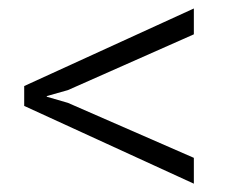

<svg xmlns="http://www.w3.org/2000/svg" viewBox="-20 -549 551 457"><path d="M141.6 -334.5 91.3 -320.3V-318.8L141.6 -304.2L441.4 -173.3V-111.8L37.6 -296.9V-344.2L441.4 -528.8V-467.3Z"/></svg>

Font: Roboto Web
Style: Light
Weight: 300
Designer: Google
Version: Version 1.200310; 2013